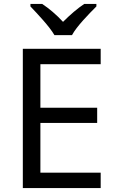

<svg xmlns="http://www.w3.org/2000/svg" viewBox="-20 -964 596 984"><path d="M259 -784H349C373 -829 436 -893 474 -931V-944H412C377 -921 339 -888 303 -852C270 -888 231 -921 196 -944H136V-931C172 -893 233 -829 259 -784ZM496 0V-79H187V-334H478V-412H187V-635H496V-714H97V0Z"/></svg>

Font: Noto Sans Brahmi
Style: Regular
Weight: 400
Designer: Monotype Design Team
Foundry: Monotype Imaging Inc.
Version: Version 2.004